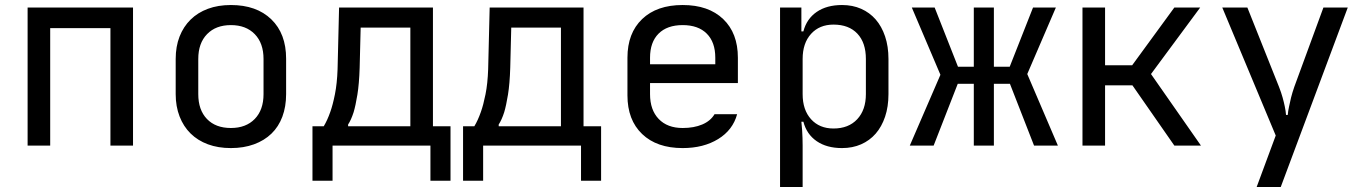

<svg xmlns="http://www.w3.org/2000/svg" viewBox="-20 -580 5440 765"><path d="M90 0V-550H510V0H420V-468H180V0Z M770 -205Q770 -142 804.5 -106Q839 -70 900 -70Q960 -70 995 -106Q1030 -142 1030 -205V-345Q1030 -408 995 -444Q960 -480 900 -480Q840 -480 805 -444Q770 -408 770 -345ZM680 -345Q680 -395 695.5 -434.5Q711 -474 739.5 -502Q768 -530 808.5 -545Q849 -560 900 -560Q1002 -560 1061 -503Q1120 -446 1120 -346V-205Q1120 -155 1105 -115Q1090 -75 1061.5 -47.5Q1033 -20 992 -5Q951 10 900 10Q849 10 808.5 -5Q768 -20 739.5 -48Q711 -76 695.5 -116Q680 -156 680 -205Z M1225 140V-77H1270Q1284 -100 1296 -134Q1306 -162 1314.5 -204.5Q1323 -247 1325 -304L1331 -550H1705V-77H1775V140H1695V0H1305V140ZM1615 -77V-470H1417L1413 -310Q1411 -246 1404 -203Q1397 -160 1389 -133Q1379 -102 1367 -84V-77Z M1825 140V-77H1870Q1884 -100 1896 -134Q1906 -162 1914.5 -204.5Q1923 -247 1925 -304L1931 -550H2305V-77H2375V140H2295V0H1905V140ZM2215 -77V-470H2017L2013 -310Q2011 -246 2004 -203Q1997 -160 1989 -133Q1979 -102 1967 -84V-77Z M2700 10Q2597 10 2538.5 -46Q2480 -102 2480 -200V-350Q2480 -448 2538.5 -504Q2597 -560 2700 -560Q2803 -560 2861.5 -504Q2920 -448 2920 -350V-249H2570V-205Q2570 -142 2604.5 -106Q2639 -70 2700 -70Q2745 -70 2778 -84Q2811 -98 2827 -125H2917Q2900 -62 2841.5 -26Q2783 10 2700 10ZM2830 -324V-350Q2830 -412 2796 -446Q2762 -480 2700 -480Q2638 -480 2604 -446Q2570 -412 2570 -350V-324Z M3173 -550V-455H3181Q3194 -505 3234 -532.5Q3274 -560 3335 -560Q3377 -560 3411 -545Q3445 -530 3469 -502.5Q3493 -475 3506.5 -435Q3520 -395 3520 -345V-205Q3520 -155 3506.5 -115Q3493 -75 3469 -47.5Q3445 -20 3411 -5Q3377 10 3335 10Q3274 10 3234 -17.5Q3194 -45 3181 -95H3173Q3174 -78 3176 -61Q3177 -46 3177.5 -30Q3178 -14 3178 0V165H3088V-550ZM3178 -205Q3178 -142 3211.5 -105Q3245 -68 3301 -68Q3361 -68 3395.5 -105Q3430 -142 3430 -205V-345Q3430 -410 3396 -446Q3362 -482 3301 -482Q3245 -482 3211.5 -445Q3178 -408 3178 -345Z M3727 -282 3613 -550H3704L3797 -314H3860V-550H3940V-314H4003L4096 -550H4187L4073 -285L4195 0H4100L4004 -246H3940V0H3860V-246H3796L3700 0H3605Z M4293 0V-550H4383V-320H4491L4659 -550H4762L4566 -285L4765 0H4659L4492 -240H4383V0Z M4950 -550 5076 -234Q5085 -211 5090.5 -191Q5096 -171 5099 -156Q5103 -137 5104 -122H5111Q5112 -137 5116 -155Q5119 -171 5124 -191Q5129 -211 5137 -234L5253 -550H5350L5083 165H4987L5063 -40L4850 -550Z"/></svg>

Font: JetBrainsMono NF
Style: Regular
Weight: 400
Monospace: yes
Designer: Philipp Nurullin, Konstantin Bulenkov
Foundry: JetBrains
Version: Version 1.0.2; ttfautohint (v1.8.3)